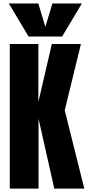

<svg xmlns="http://www.w3.org/2000/svg" viewBox="-20 -1121 521 1141"><path d="M38.1 0V-859.4H208V-515.1L288.1 -859.4H460.9L364.7 -465.8L481 0H302.7L209 -416V0ZM149.9 -903.8 32.2 -1100.6H207.5L249.5 -961.4L291.5 -1100.6H466.8L349.1 -903.8Z"/></svg>

Font: webenart
Style: Regular
Weight: 400
Designer: Vernon Adams
Foundry: Vernon Adams
Version: Version 2.116; ttfautohint (v1.8.3)